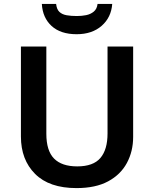

<svg xmlns="http://www.w3.org/2000/svg" viewBox="-20 -952 788 982"><path d="M661 -252Q661 -178 629 -118.5Q597 -59 533 -24.5Q469 10 371 10Q232 10 159.5 -62.5Q87 -135 87 -254V-714H217V-268Q217 -181 256.5 -141Q296 -101 375 -101Q457 -101 493.5 -144Q530 -187 530 -269V-714H661ZM554 -932Q549 -863 500 -820Q451 -777 372 -777Q290 -777 244 -819Q198 -861 194 -932H267Q270 -904 284 -891Q298 -878 321 -874Q344 -870 373 -870Q398 -870 420.5 -874.5Q443 -879 459.5 -892.5Q476 -906 479 -932Z"/></svg>

Font: Noto Sans Adlam SemiBold
Style: Regular
Weight: 600
Version: Version 3.001